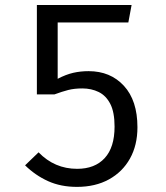

<svg xmlns="http://www.w3.org/2000/svg" viewBox="-20 -726 655 758"><path d="M499.5 -706.2 486.7 -637.4H207.7V-414.9Q240 -431.8 269 -438.5Q297.9 -445.1 329.7 -445.1Q415.9 -445.1 469.2 -387.2Q522.6 -329.2 522.6 -223.6Q522.6 -152.8 493.1 -100Q463.6 -47.2 410 -17.7Q356.4 11.8 283.6 11.8Q220 11.8 170 -10.8Q120 -33.3 79 -73.3L132.3 -124.6Q195.4 -59.5 284.6 -59.5Q354.4 -59.5 393.3 -101.8Q432.3 -144.1 432.3 -226.2Q432.3 -283.1 415.4 -315.9Q398.5 -348.7 369.5 -362.8Q340.5 -376.9 305.1 -376.9Q273.8 -376.9 249.7 -370.8Q225.6 -364.6 194.9 -353.3H125.6V-706.2Z"/></svg>

Font: FiraCode Nerd Font Mono
Style: Regular
Weight: 400
Monospace: yes
Designer: Carrois Corporate, Edenspiekermann AG, Nikita Prokopov
Foundry: Carrois Corporate, Edenspiekermann AG, Nikita Prokopov
Version: Version 6.002;Nerd Fonts 3.4.0